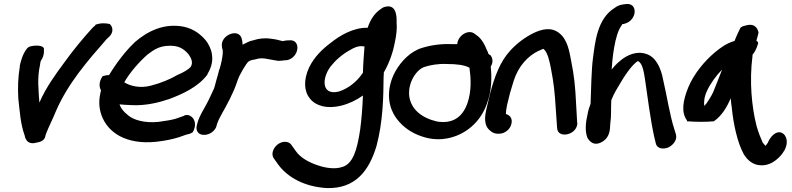

<svg xmlns="http://www.w3.org/2000/svg" viewBox="-20 -691 4023 975"><path d="M115 -442C93 -413 85 -376 81 -359L80 -356H81C71 -295 70 -243 73 -191C80 -129 84 -60 105 -4C106 1 112 49 166 33C180 31 205 25 210 2C210 1 211 -5 215 -15C230 -53 246 -82 265 -129C327 -270 424 -381 522 -493L533 -503C560 -528 552 -557 537 -569C519 -574 488 -575 464 -565V-562L452 -552C406 -502 352 -437 309 -377C263 -315 214 -248 180 -170C176 -232 168 -293 183 -360C184 -366 185 -379 188 -383C207 -411 203 -436 203 -446C197 -457 178 -461 156 -459C139 -457 125 -456 115 -442Z M501 -304C480 -273 484 -248 493 -232C480 -183 482 -145 495 -107C526 -19 619 45 773 29C818 24 856 16 888 6L928 -8C943 -10 952 -15 957 -19L958 -18C979 -53 970 -84 954 -97C944 -106 932 -110 916 -105L915 -103L872 -88C852 -82 822 -77 784 -72C714 -65 657 -82 630 -106C610 -122 595 -138 587 -161C606 -159 629 -158 653 -157C723 -154 789 -171 839 -188C906 -213 986 -249 1033 -312L1034 -316C1078 -387 1053 -450 1025 -486C1000 -515 967 -543 915 -555C811 -576 727 -530 667 -479C620 -435 572 -373 534 -310C518 -309 507 -306 501 -304ZM611 -273C639 -323 688 -378 729 -414C764 -441 789 -455 828 -458C886 -463 913 -443 936 -417C952 -396 962 -372 948 -351C938 -339 913 -324 885 -312H884C845 -289 797 -269 746 -256C693 -242 643 -253 611 -273Z M979 -52C974 -32 983 -6 1016 -6C1043 -6 1067 -23 1077 -44L1078 -47L1083 -64C1095 -98 1122 -137 1143 -181L1144 -182C1155 -207 1170 -234 1181 -267C1187 -285 1194 -304 1201 -315L1214 -339L1230 -364C1240 -380 1248 -385 1274 -389L1290 -393C1303 -396 1321 -395 1335 -392C1394 -381 1394 -382 1394 -382C1403 -382 1413 -383 1427 -385H1435C1501 -396 1512 -495 1446 -486H1437C1429 -485 1425 -484 1413 -482L1412 -483L1396 -487C1387 -489 1381 -491 1373 -492L1351 -495C1320 -499 1290 -494 1272 -488L1246 -481L1245 -480C1236 -476 1225 -471 1212 -464C1211 -473 1211 -482 1208 -492C1196 -552 1097 -514 1107 -454C1108 -443 1110 -442 1111 -437C1113 -418 1108 -391 1101 -362C1098 -349 1094 -337 1091 -330V-328C1088 -314 1083 -301 1079 -285L1075 -270C1073 -262 1070 -250 1067 -242C1055 -217 1042 -186 1028 -161C1014 -134 994 -105 984 -71Z M1365 80C1362 92 1364 105 1371 114C1378 125 1386 134 1393 145C1442 211 1527 257 1638 264C1786 269 1855 174 1892 50C1925 -74 1927 -198 1928 -301L1929 -315V-323C1953 -364 1974 -418 1984 -471C1993 -510 1997 -549 1994 -577C1993 -579 2004 -676 1934 -656C1925 -654 1918 -648 1912 -644C1880 -622 1860 -589 1847 -550C1773 -552 1702 -508 1659 -473C1617 -442 1576 -402 1550 -349C1489 -218 1569 -120 1711 -154C1752 -164 1789 -182 1823 -206C1821 -150 1816 -85 1809 -33C1793 73 1772 141 1718 157H1717C1684 169 1636 163 1595 149C1546 133 1504 108 1482 76L1460 45C1454 37 1445 29 1427 29C1400 29 1372 51 1365 80ZM1668 -364C1694 -396 1733 -425 1770 -444C1794 -456 1809 -459 1831 -455C1828 -415 1824 -365 1823 -322L1819 -316C1789 -273 1747 -241 1700 -226C1604 -203 1616 -309 1668 -364Z M1988 -329C1942 -245 1950 -166 1978 -114C2000 -73 2039 -36 2084 -14C2123 5 2181 25 2250 12C2343 -5 2420 -71 2452 -163C2479 -233 2477 -303 2472 -353C2486 -374 2482 -400 2469 -412H2467L2460 -418C2459 -423 2457 -429 2453 -435C2443 -461 2426 -496 2399 -513L2391 -519C2359 -545 2305 -511 2302 -467H2273C2220 -469 2169 -462 2124 -448C2065 -431 2016 -379 1988 -329ZM2058 -204C2051 -274 2096 -338 2135 -351C2165 -361 2207 -368 2247 -366H2248C2300 -366 2339 -361 2364 -347C2371 -296 2376 -230 2353 -165C2328 -96 2279 -61 2199 -74C2122 -92 2067 -135 2058 -204Z M2455 -158C2446 -121 2431 -66 2462 -34C2472 -24 2486 -12 2507 -12H2515C2543 -12 2571 -34 2577 -62C2583 -86 2573 -105 2549 -112C2549 -121 2551 -140 2555 -158L2570 -219C2576 -239 2582 -260 2589 -282C2613 -356 2661 -407 2715 -433H2716C2728 -439 2738 -443 2738 -443C2738 -443 2739 -443 2742 -441C2761 -423 2770 -383 2777 -347C2792 -270 2797 -227 2803 -128L2809 -42C2810 -11 2838 -3 2864 -10C2888 -16 2911 -36 2912 -66L2911 -67L2906 -155C2901 -257 2896 -304 2880 -384C2871 -431 2862 -489 2821 -522C2781 -555 2733 -544 2689 -523C2645 -501 2605 -471 2572 -435C2519 -378 2492 -302 2470 -221Z M2991 -394C2984 -346 2981 -229 2979 -164C2973 -149 2967 -130 2964 -112C2954 -70 2950 -27 2962 6C2963 9 2987 61 3040 28C3081 2 3077 -40 3079 -63C3085 -100 3082 -140 3084 -179L3085 -184L3096 -209C3102 -221 3109 -234 3117 -247C3148 -301 3187 -361 3219 -381C3243 -371 3249 -327 3255 -291C3268 -202 3283 -83 3302 3L3310 36C3317 67 3351 67 3373 58C3393 49 3420 24 3413 -7L3404 -36C3381 -107 3366 -208 3347 -288C3342 -316 3334 -338 3325 -357C3309 -387 3287 -419 3232 -423H3230C3178 -423 3140 -393 3115 -370C3105 -361 3096 -350 3086 -338C3089 -388 3101 -515 3136 -561C3140 -566 3140 -568 3141 -569H3146L3150 -570C3217 -586 3222 -681 3156 -670C3148 -669 3124 -668 3103 -652C3012 -597 3002 -476 2991 -394Z M3475 -247C3449 -183 3437 -121 3469 -79L3468 -75H3473C3506 -72 3562 -71 3605 -75C3647 -104 3672 -149 3691 -192C3692 -178 3693 -160 3696 -145C3704 -63 3724 33 3758 94C3774 119 3794 137 3821 145C3888 162 3934 113 3952 90L3965 70C3986 29 3972 -5 3953 -15C3938 -25 3912 -20 3890 13C3886 19 3883 24 3879 34L3869 48C3869 48 3868 48 3867 49C3864 46 3860 42 3853 33C3844 13 3832 -16 3822 -51C3797 -149 3785 -278 3801 -404C3801 -408 3801 -411 3802 -414C3811 -424 3822 -443 3829 -468C3831 -473 3830 -479 3821 -484C3825 -495 3828 -512 3832 -525C3830 -537 3819 -576 3769 -562C3753 -559 3746 -555 3740 -550C3733 -535 3720 -509 3710 -483C3669 -471 3640 -450 3609 -424C3558 -381 3504 -317 3475 -247ZM3570 -229C3588 -268 3616 -306 3647 -338C3632 -301 3617 -259 3602 -224C3594 -206 3572 -169 3557 -153C3553 -169 3556 -199 3570 -229Z"/></svg>

Font: Stray Cat
Style: ExBlkObl
Weight: 1000
Version: Version 1.0